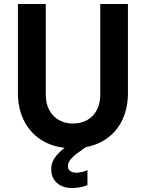

<svg xmlns="http://www.w3.org/2000/svg" viewBox="-20 -740 736 968"><path d="M238.3 113.3Q237.8 83 254.9 57.4Q272 31.7 305.7 5.4Q233.9 -2.9 180.9 -39.3Q127.9 -75.7 99.1 -135.3Q70.3 -194.8 70.3 -271.5V-719.7H210.9V-261.7Q210.9 -218.3 228 -185.8Q245.1 -153.3 276.1 -135.3Q307.1 -117.2 347.7 -117.2Q389.6 -117.2 420.7 -135.3Q451.7 -153.3 468.5 -186Q485.4 -218.8 485.4 -261.7V-719.7H625V-271.5Q625 -198.7 599.4 -141.4Q573.7 -84 525.9 -47.1Q478 -10.3 412.1 2Q379.9 24.4 362.8 37.6Q345.7 50.8 334 66.2Q322.3 81.5 322.3 97.7Q322.3 113.3 333.5 121.8Q344.7 130.4 366.2 130.9Q380.4 130.4 396.5 126.5Q412.6 122.6 420.9 117.2V193.4Q407.7 199.7 384.3 203.9Q360.8 208 342.8 208Q311.5 208 287.8 196.3Q264.2 184.6 251 163.1Q237.8 141.6 238.3 113.3Z"/></svg>

Font: Reddit Sans Vanilla
Style: Bold
Weight: 700
Designer: Stephen Hutchings
Foundry: Reddit
Version: Version 1.013